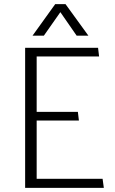

<svg xmlns="http://www.w3.org/2000/svg" viewBox="-20 -912 559 932"><path d="M193 -739H138L248 -892H298L409 -739H352L273 -853ZM102 0V-680H456L461 -638H158V-369H358L363 -327H158V-44H478L484 0Z"/></svg>

Font: Palanquin ExtraLight
Style: Regular
Weight: 275
Designer: Pria Ravichandran
Version: Version 1.001